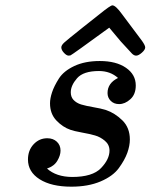

<svg xmlns="http://www.w3.org/2000/svg" viewBox="-20 -683 560 714"><path d="M84 -89.8Q84 -124 105 -146.5Q126 -168.9 155.8 -168.9Q177.7 -168.9 191.4 -156Q205.1 -143.1 205.1 -123Q205.1 -105 193.1 -85Q181.2 -64.9 154.8 -56.2Q189 -25.4 248 -24.9Q324.2 -24.9 355.7 -57.9Q387.2 -90.8 387.2 -123Q387.2 -145 370.1 -159.4Q353 -173.8 333 -179.4Q313 -185.1 283.4 -190.4Q253.9 -195.8 242.2 -200.2Q213.4 -210 189.7 -234.9Q166 -259.8 166 -298.8Q166 -316.9 173.6 -339.8Q181.2 -362.8 199 -390.9Q216.8 -418.9 256.3 -437.5Q295.9 -456.1 351.1 -456.1Q412.1 -456.1 448.5 -430.9Q484.9 -405.8 484.9 -365.2Q484.9 -332 464.8 -314Q444.8 -295.9 422.9 -295.9Q403.8 -295.9 391.8 -307.9Q379.9 -319.8 379.9 -336.9Q379.9 -374 418.9 -393.1Q390.1 -418.9 348.1 -418.9Q290 -418.9 266.6 -392.1Q243.2 -365.2 243.2 -339.8Q243.2 -322.8 252.9 -312Q264.2 -299.8 282 -294.4Q299.8 -289.1 327.4 -284.4Q355 -279.8 374 -273.9Q407.2 -262.7 435.1 -235.4Q462.9 -208 462.9 -164.1Q462.9 -141.1 453.4 -114.5Q443.8 -87.9 421.9 -57.9Q399.9 -27.8 354 -8.3Q308.1 11.2 245.1 11.2Q170.9 11.2 127.4 -16.4Q84 -43.9 84 -89.8ZM208 -506.8Q208 -514.6 218.5 -524.4Q229 -534.2 289.1 -582Q327.1 -611.8 352.1 -631.8Q390.1 -662.6 397.9 -663.1Q410.2 -663.1 434.1 -629.9Q496.1 -547.9 508.1 -531Q520 -514.2 520 -506.8Q520 -498 507.6 -487.1Q495.1 -476.1 486.3 -476.1Q478.5 -476.1 470.9 -483.6Q463.4 -491.2 429.2 -528.8L386.2 -580.1Q249 -480 242.2 -477.1Q238.3 -476.1 235.4 -476.1Q227.5 -476.1 217.8 -486.6Q208 -497.1 208 -506.8Z"/></svg>

Font: CMU Serif
Style: BoldItalic
Weight: 700
Italic angle: -14.04°
Version: Version 0.7.0